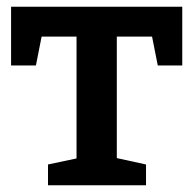

<svg xmlns="http://www.w3.org/2000/svg" viewBox="-20 -552 577 572"><path d="M13 -357V-532H523V-357H450L433 -443H328V-81L415 -62V0H123V-62L208 -80V-443H104L87 -357Z"/></svg>

Font: Bitter Pro SemiBold
Style: Regular
Weight: 600
Designer: Sol Matas, and Bitter project Authors
Foundry: Sol Matas
Version: Version 1.010